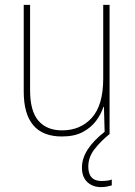

<svg xmlns="http://www.w3.org/2000/svg" viewBox="-20 -548 553 785"><path d="M428 -528V0H408L405 -111H403Q393 -81 372.5 -53.5Q352 -26 318 -8Q284 10 233 10Q77 10 77 -174V-528H103V-179Q103 -94 137 -54.5Q171 -15 234 -15Q309 -15 355.5 -66.5Q402 -118 402 -227V-528ZM341 133Q341 192 395 192Q407 192 419 190.5Q431 189 437 186V210Q430 212 418.5 214.5Q407 217 393 217Q359 217 337 196.5Q315 176 315 137Q315 63 409 -10L428 0Q391 30 366 62.5Q341 95 341 133Z"/></svg>

Font: Noto Sans Tamil SemiCondensed Thin
Style: Regular
Weight: 100
Width: 4
Designer: Jelle Bosma - Monotype Design Team
Foundry: Monotype Imaging Inc.
Version: Version 2.004; ttfautohint (v1.8.4.7-5d5b)